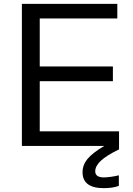

<svg xmlns="http://www.w3.org/2000/svg" viewBox="-20 -760 694 1000"><path d="M94 -740H591V-664H187V-414H568V-337H187V-76H600V18Q534 50 505 77.5Q476 105 476 132Q476 164 521 164Q536 164 557.5 161Q579 158 599 153V208Q584 214 563.5 217Q543 220 521 220Q410 220 410 137Q410 99 435.5 68Q461 37 523 0H94Z"/></svg>

Font: Encode Sans Wide
Style: Regular
Weight: 400
Designer: Pablo Impallari, Andres Torresi
Foundry: Pablo Impallari, Andres Torresi
Version: Version 1.000; ttfautohint (v1.00) -l 8 -r 50 -G 200 -x 14 -